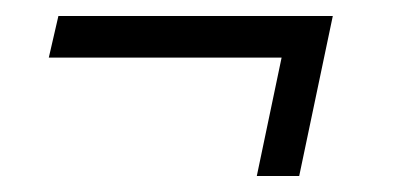

<svg xmlns="http://www.w3.org/2000/svg" viewBox="-20 -299 502 240"><path d="M301 -79 332 -227H41L53 -279H396L354 -79Z"/></svg>

Font: Saira Condensed Light
Style: Italic
Weight: 300
Width: 3
Italic angle: -12°
Designer: Hector Gatti with collaboration of the Omnibus-Type team
Foundry: Omnibus-Type
Version: Version 1.101